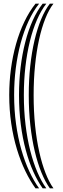

<svg xmlns="http://www.w3.org/2000/svg" viewBox="-20 -820 340 1040"><path d="M172.2 200Q142.8 159.5 117 106Q91.2 52.5 71.6 -12Q52 -76.5 41 -150.4Q30 -224.2 30 -305.5Q30 -377.5 39.4 -447.5Q48.8 -517.5 67 -582Q85.2 -646.5 111.8 -701.9Q138.2 -757.2 172.2 -800H191.8Q159.8 -759.8 134.6 -705.6Q109.5 -651.5 92.1 -587Q74.8 -522.5 65.6 -451.2Q56.5 -380 56.5 -305.5Q56.5 -222.8 66.9 -148.4Q77.2 -74 95.6 -9.5Q114 55 138.6 107.9Q163.2 160.8 191.8 200ZM211 200Q184 162.2 160.6 110.2Q137.2 58.2 119.8 -6.4Q102.2 -71 92.6 -146.2Q83 -221.5 83 -305.2Q83 -382.2 91.6 -454.9Q100.2 -527.5 116.9 -591.9Q133.5 -656.2 157.2 -709.1Q181 -762 211 -800H230.8Q202.8 -764.2 180.2 -712.6Q157.8 -661 141.9 -596.6Q126 -532.2 117.6 -458.5Q109.2 -384.8 109.2 -305Q109.2 -219.8 118.4 -143.9Q127.5 -68 144 -3.4Q160.5 61.2 182.5 112.6Q204.5 164 230.8 200ZM250 200Q225.5 165.8 204.6 115.1Q183.8 64.5 168.4 -0.1Q153 -64.8 144.4 -141.5Q135.8 -218.2 135.8 -305Q135.8 -387.2 143.8 -462.1Q151.8 -537 166.9 -601.2Q182 -665.5 203 -716Q224 -766.5 250 -800H269.5Q245.2 -768.8 225.5 -719.4Q205.8 -670 191.6 -605.9Q177.5 -541.8 169.9 -465.8Q162.2 -389.8 162.2 -304.8Q162.2 -216.5 170.2 -138.9Q178.2 -61.2 192.8 3.4Q207.2 68 226.8 117.8Q246.2 167.5 269.5 200Z"/></svg>

Font: Big Shoulders Inline Text Thin ExtraBold
Style: Regular
Weight: 800
Version: Version 2.002